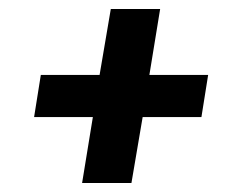

<svg xmlns="http://www.w3.org/2000/svg" viewBox="-20 -554 540 428"><path d="M163 -146 187 -293H56L71 -387H202L227 -534H337L313 -387H444L429 -293H298L273 -146Z"/></svg>

Font: Iosevka Slab Oblique
Style: Bold
Weight: 700
Italic angle: -9°
Monospace: yes
Designer: Belleve Invis
Foundry: Belleve Invis
Version: Version 11.1.1; ttfautohint (v1.8.3)